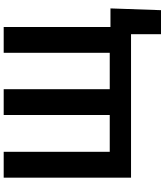

<svg xmlns="http://www.w3.org/2000/svg" viewBox="56 -804 913 1066"><g transform="rotate(-90 513.0 -270.5)"><path d="M990 166.4H856.6V0H798V-114.2H999.8ZM203.6 -707V-118.2H408.1V-707H551.3V-118.2H753.2V-707H896.7V0H59.9V-707Z"/></g></svg>

Font: Pretendard JP Variable
Style: Regular
Weight: 400
Designer: Base glyphs from Inter by Rasmus Andersson; Hangul glyphs from Noto Sans CJK(Source Han Sans) by Jang Soo-young and Kang
Foundry: Kil Hyung-jin
Version: Version 1.307;Glyphs 3.2 (3192)